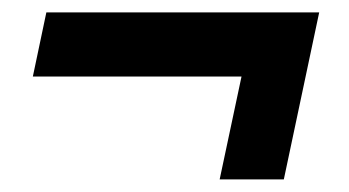

<svg xmlns="http://www.w3.org/2000/svg" viewBox="-20 -350 552 304"><path d="M327.8 -66 362.4 -228.8H32L53.4 -330.4H485.4L429.4 -66Z"/></svg>

Font: Geist
Style: Italic
Weight: 400
Italic angle: -12°
Designer: Basement.studio, Andrés Briganti, Mateo Zaragoza
Foundry: Basement.studio, Vercel, Andrés Briganti, Guido Ferreyra, Mateo Zaragoza
Version: Version 1.500